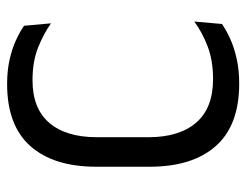

<svg xmlns="http://www.w3.org/2000/svg" viewBox="-97 -594 702 548"><g transform="rotate(-90 254.0 -320.0)"><path d="M289.2 11.7Q170.4 11.7 111.3 -54.9Q52.1 -121.6 52.1 -244.2V-395.7Q52.1 -518 111.1 -584.4Q170.1 -650.7 288.2 -650.7Q326.1 -650.7 357.4 -643.7Q388.6 -636.7 413 -625.5Q437.4 -614.3 454.5 -602.3L461.4 -525.4Q431.8 -546.5 392.2 -562.3Q352.5 -578.2 298.8 -578.2Q218.4 -578.2 177.4 -530.4Q136.4 -482.6 136.4 -394.6V-246.9Q136.4 -159.4 178 -111.1Q219.5 -62.9 302.2 -62.9Q355.2 -62.9 395.7 -78.4Q436.3 -94 466.4 -116.5L459.6 -37.5Q442.5 -25.5 417.5 -14.1Q392.5 -2.7 360.3 4.5Q328.1 11.7 289.2 11.7Z"/></g></svg>

Font: Anek Gurmukhi Medium
Style: Regular
Weight: 500
Designer: Sarang Kulkarni (Gurmukhi), Yesha Goshar (Latin)
Foundry: Ek Type
Version: Version 1.003